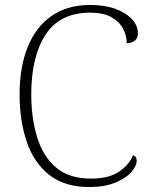

<svg xmlns="http://www.w3.org/2000/svg" viewBox="-20 -744 615 774"><path d="M340 10Q241 10 179 -38.5Q117 -87 88 -172Q59 -257 59 -364Q59 -473 91.5 -554Q124 -635 187.5 -679.5Q251 -724 344 -724Q403 -724 446 -708Q489 -692 512.5 -666Q536 -640 536 -610Q536 -591 524 -580.5Q512 -570 491 -570Q491 -599 476.5 -627.5Q462 -656 429.5 -674.5Q397 -693 343 -693Q222 -693 164 -604.5Q106 -516 106 -364Q106 -269 129.5 -191.5Q153 -114 205.5 -69Q258 -24 347 -24Q419 -24 460.5 -52.5Q502 -81 516 -118Q531 -114 531 -96Q531 -75 509 -50Q487 -25 444 -7.5Q401 10 340 10Z"/></svg>

Font: Noto Serif ExtraLight
Style: Regular
Weight: 200
Designer: Monotype Design Team
Foundry: Monotype Imaging Inc.
Version: Version 2.015; ttfautohint (v1.8.4.7-5d5b)